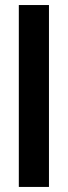

<svg xmlns="http://www.w3.org/2000/svg" viewBox="-20 -738 267 758"><path d="M54.3 -718.1H173.3V0H54.3Z"/></svg>

Font: Puralecka Narrow
Style: Bold
Weight: 700
Designer: Hector Gatti, Marcela Romero, Pablo Cosgaya and Nicolas Silva
Version: Version 1.004;PS 001.004;hotconv 1.0.70;makeotf.lib2.5.58329